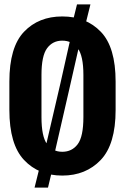

<svg xmlns="http://www.w3.org/2000/svg" viewBox="-20 -795 572 879"><path d="M22.9 -291.5Q22.9 -133.8 90.1 -62.5Q157.2 8.8 265.1 8.8Q373 8.8 441.2 -62.7Q509.3 -134.3 509.3 -291.5V-421.4Q509.3 -579.1 441.7 -649.4Q374 -719.7 265.1 -719.7Q156.7 -719.7 89.8 -649.4Q22.9 -579.1 22.9 -421.4ZM169.9 -451.7Q169.9 -539.6 195.6 -574.2Q221.2 -608.9 265.1 -608.9Q309.6 -608.9 335.7 -574.2Q361.8 -539.6 361.8 -451.7V-259.3Q361.8 -169.4 335.7 -134.8Q309.6 -100.1 265.1 -100.1Q221.2 -100.1 195.6 -134.8Q169.9 -169.4 169.9 -259.3ZM138.2 64H199.7L218.3 -13.7L211.9 -15.1L295.4 -378.9L256.3 -412.1L167 -28.3L161.6 -30.3ZM332.5 -774.9 313.5 -697.8 319.8 -695.3 256.3 -412.1 295.4 -378.9 364.3 -682.1 370.6 -680.7 394 -774.9Z"/></svg>

Font: Roboto Flex Super Cond Bold
Style: Regular
Weight: 700
Width: 3
Designer: Berlow after Robertson
Foundry: Google
Version: Version 3.000